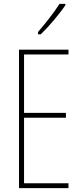

<svg xmlns="http://www.w3.org/2000/svg" viewBox="-20 -970 421 990"><path d="M317 -943V-950H287C253 -898 221 -858 176 -805V-793H190C229 -830 284 -894 317 -943ZM333 0V-25H104V-363H320V-388H104V-689H333V-714H78V0Z"/></svg>

Font: Noto Sans Gurmukhi UI ExtraCondensed Thin
Style: Regular
Weight: 100
Width: 2
Designer: Jelle Bosma - Monotype Design Team
Foundry: Monotype Imaging Inc.
Version: Version 2.004